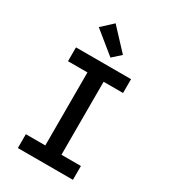

<svg xmlns="http://www.w3.org/2000/svg" viewBox="-235 -1103 1070 1214"><g transform="rotate(30 300.0 -496.0)"><path d="M99 0V-101H241V-634H99V-735H501V-634H359V-101H501V0ZM320 -788 160 -918 240 -992 380 -842Z"/></g></svg>

Font: Iosevka Curly Extended
Style: Bold
Weight: 700
Width: 7
Monospace: yes
Designer: Belleve Invis
Foundry: Belleve Invis
Version: Version 11.1.0; ttfautohint (v1.8.3)